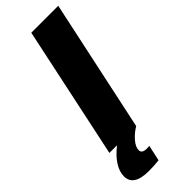

<svg xmlns="http://www.w3.org/2000/svg" viewBox="-320 -715 942 942"><g transform="rotate(-45 151.0 -244.0)"><path d="M111 92Q111 103 119 109Q127 115 148 115L163 114L145 196Q109 200 75 200Q-31 200 -31 132Q-31 99 -9 65Q13 31 53 0H0L146 -688H333L186 0Q158 16 134.5 42.5Q111 69 111 92Z"/></g></svg>

Font: Saira Semi Condensed ExtraBold
Style: Italic
Weight: 800
Width: 4
Italic angle: -12°
Designer: Hector Gatti with collaboration of the Omnibus-Type team
Foundry: Omnibus-Type
Version: Version 1.001; ttfautohint (v1.8)